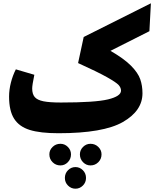

<svg xmlns="http://www.w3.org/2000/svg" viewBox="-20 -787 954 1163"><path d="M885 -598 649 -479Q731 -432 773.5 -389Q816 -346 829.5 -307Q843 -268 843 -222Q843 -116 724.5 -48Q606 20 334 20Q224 20 160 0Q96 -20 65.5 -68Q35 -116 35 -202Q35 -243 46 -286.5Q57 -330 76 -367L188 -334Q175 -271 175 -251Q175 -217 190.5 -199Q206 -181 243 -173.5Q280 -166 349 -166Q556 -166 634.5 -185Q713 -204 713 -238Q713 -256 698.5 -272Q684 -288 628 -319.5Q572 -351 453 -405L487 -563L894 -767ZM410 148Q410 176 391 195.5Q372 215 346 215Q318 215 298.5 195.5Q279 176 279 148Q279 122 298.5 103Q318 84 346 84Q372 84 391 103Q410 122 410 148ZM595 148Q595 176 575.5 195.5Q556 215 528 215Q502 215 483 195.5Q464 176 464 148Q464 122 483 103Q502 84 528 84Q556 84 575.5 103Q595 122 595 148ZM501 291Q501 318 482 337Q463 356 437 356Q411 356 392 337Q373 318 373 291Q373 263 392 244Q411 225 437 225Q463 225 482 244Q501 263 501 291Z"/></svg>

Font: FiraGO Heavy
Style: Regular
Weight: 900
Designer: bBox Type
Foundry: bBox Type GmbH
Version: Version 1.001